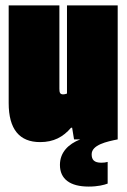

<svg xmlns="http://www.w3.org/2000/svg" viewBox="-20 -514 468 708"><path d="M12 -134C12 -37 52 10 128 10C178 10 213 -9 242 -43H246L253 0H276C232 17 201 48 201 94C201 146 238 174 307 174C341 174 364 168 377 163V83C371 85 362 86 354 86C327 86 318 75 318 55C318 20 374 8 414 0V-494H227V-169C222 -167 217 -166 213 -166C201 -166 199 -173 199 -187V-494H12Z"/></svg>

Font: Blinker Headline
Style: Regular
Weight: 900
Width: 4
Designer: Juergen Huber
Foundry: supertype
Version: Version 1.015;PS 1.15;hotconv 1.0.88;makeotf.lib2.5.647800